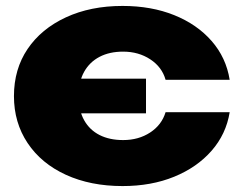

<svg xmlns="http://www.w3.org/2000/svg" viewBox="-20 -610 815 647"><path d="M393 17Q285 17 202 -21Q119 -59 73 -128Q27 -197 27 -286Q27 -377 73 -445Q119 -513 202 -551.5Q285 -590 393 -590Q490 -590 567 -559Q644 -528 693 -472Q742 -416 754 -341H538Q526 -384 486.5 -410Q447 -436 395 -436Q349 -436 315.5 -418.5Q282 -401 263.5 -368Q245 -335 245 -286Q245 -238 263.5 -205Q282 -172 315.5 -155Q349 -138 395 -138Q447 -138 486 -163.5Q525 -189 538 -232H754Q742 -158 693 -102Q644 -46 567 -14.5Q490 17 393 17ZM145 -228V-345H472V-228Z"/></svg>

Font: Unbounded ExtraBold
Style: Regular
Weight: 800
Designer: Luke Prowse, Jean-Baptiste Morizot, Fátima Lázaro, Florian Runge
Foundry: NaN
Version: Version 1.701;gftools[0.9.28.dev5+ged2979d]